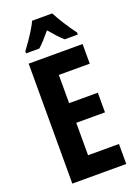

<svg xmlns="http://www.w3.org/2000/svg" viewBox="-172 -1004 772 1074"><g transform="rotate(-20 213.5 -466.5)"><path d="M385 0H64V-714H385V-597H201V-429H372V-312H201V-119H385ZM284 -933Q301 -900 325.5 -861.5Q350 -823 378 -785V-773H300Q283 -788 264 -808.5Q245 -829 224 -854Q202 -828 183 -807Q164 -786 149 -773H70V-785Q85 -805 104 -832.5Q123 -860 139.5 -887Q156 -914 164 -933Z"/></g></svg>

Font: Noto Sans Lao UI ExtCond
Style: Bold
Weight: 700
Width: 2
Designer: Monotype Design Team
Foundry: Monotype Imaging Inc.
Version: Version 2.000; ttfautohint (v1.8.4.7-5d5b)